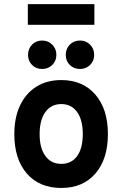

<svg xmlns="http://www.w3.org/2000/svg" viewBox="-20 -920 606 952"><path d="M284 12Q175.5 12 113.2 -59.5Q51 -131 51 -255Q51 -337 79.5 -397.2Q108 -457.5 160.2 -490.2Q212.5 -523 284 -523Q390.5 -523 452.8 -451Q515 -379 515 -255.5Q515 -131 453 -59.5Q391 12 284 12ZM284 -107.5Q334.5 -107.5 362.5 -146.2Q390.5 -185 390.5 -255.5Q390.5 -325.5 362.2 -364.8Q334 -404 284 -404Q233.5 -404 205 -364.5Q176.5 -325 176.5 -255Q176.5 -185.5 205 -146.5Q233.5 -107.5 284 -107.5ZM377 -578Q346 -578 326 -598Q306 -618 306 -648Q306 -678 326 -698.5Q346 -719 377 -719Q406.5 -719 426.8 -698.5Q447 -678 447 -648Q447 -618 426.8 -598Q406.5 -578 377 -578ZM189 -578Q158.5 -578 138.8 -598Q119 -618 119 -648Q119 -678 138.8 -698.5Q158.5 -719 189 -719Q219 -719 239.2 -698.5Q259.5 -678 259.5 -648Q259.5 -618 239.2 -598Q219 -578 189 -578ZM118 -797V-899.5H448V-797Z"/></svg>

Font: Overpass
Style: Bold
Weight: 700
Designer: Delve Withrington, Dave Bailey, Thomas Jockin
Foundry: Delve Fonts LLC
Version: Version 4.000; ttfautohint (v1.8.3)